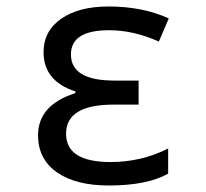

<svg xmlns="http://www.w3.org/2000/svg" viewBox="-20 -566 640 596"><path d="M410.2 -315.9V-241.2H332Q185.1 -241.2 185.1 -150.9Q185.1 -63 323.2 -63Q418.9 -63 502 -105V-26.9Q436.5 9.8 317.9 9.8Q214.8 9.8 156.5 -31.2Q98.1 -72.3 98.1 -146Q98.1 -240.2 213.9 -276.9V-282.2Q115.2 -314.5 115.2 -403.8Q115.2 -469.7 169.9 -507.8Q224.6 -545.9 316.9 -545.9Q422.4 -545.9 503.9 -508.8L473.1 -437Q394.5 -472.2 318.8 -472.2Q200.2 -472.2 200.2 -397Q200.2 -315.9 335 -315.9Z"/></svg>

Font: Droid Sans Mono
Style: Regular
Weight: 400
Monospace: yes
Foundry: Ascender Corporation
Version: Version 1.00 build 112